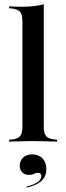

<svg xmlns="http://www.w3.org/2000/svg" viewBox="-20 -652 305 884"><path d="M132.3 -2.4Q104.8 -2.4 79.4 -1.6Q54 -0.8 21.8 0V-8.9L34.7 -9.7Q62.1 -12.9 72.6 -25.4Q83.1 -37.9 83.1 -68.5V-207.3H181.5V-68.5Q181.5 -37.9 192.3 -25.4Q203.2 -12.9 230.6 -9.7L242.7 -8.9V0Q210.5 -0.8 185.1 -1.6Q159.7 -2.4 132.3 -2.4ZM83.1 -207.3V-554.8Q83.1 -584.7 72.6 -597.2Q62.1 -609.7 33.1 -612.9L21.8 -613.7V-622.6Q41.9 -621.8 55.2 -621.4Q68.5 -621 82.3 -621Q110.5 -621 135.1 -623.8Q159.7 -626.6 181.5 -632.3V-622.6V-207.3ZM103.2 211.3 101.6 206.5Q133.1 200 151.6 187.5Q170.2 175 170.2 158.9Q170.2 143.5 154.8 143.5Q145.2 143.5 136.3 148.4Q127.4 153.2 112.9 153.2Q93.5 153.2 82.3 141.5Q71 129.8 71 110.5Q71 87.9 86.7 73.4Q102.4 58.9 129 58.9Q158.1 58.9 175.8 77.4Q193.5 96 193.5 126.6Q193.5 160.5 170.2 181.5Q146.8 202.4 103.2 211.3Z"/></svg>

Font: Playfair 144pt SemiCondensed SemiBold
Style: Regular
Weight: 600
Width: 4
Designer: Claus Eggers Sørensen
Foundry: Claus Eggers Sørensen
Version: Version 2.203